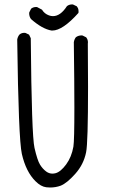

<svg xmlns="http://www.w3.org/2000/svg" viewBox="-20 -853 540 871"><path d="M207.5 -2.4Q232.9 -2.4 255.4 -10.7Q283.7 -22 321.5 -64.5Q359.4 -106.9 370.6 -162.1Q379.4 -204.1 379.4 -458.5Q379.4 -544.4 378.4 -654.3V-654.8Q378.9 -657.7 378.9 -660.6Q378.9 -663.6 378.4 -667.5Q377 -676.3 371.1 -683.6L354.5 -691.9Q352.5 -692.4 350.6 -692.4Q335.4 -692.4 324.2 -684.1Q316.9 -674.3 314.9 -661.6Q317.4 -477.5 317.4 -364.3Q317.4 -215.3 313 -188Q304.7 -140.6 280.3 -107.4Q255.4 -73.7 232.4 -67.4Q224.6 -65.4 217.8 -65.4Q202.6 -65.4 189.9 -74.7Q173.3 -86.9 161.4 -106.4Q149.4 -126 136.5 -182.1Q123.5 -238.3 119.6 -679.7L111.8 -695.8L95.7 -703.6Q93.8 -704.1 89.4 -704.1Q85 -704.1 79.1 -702.4Q73.2 -700.7 67.9 -695.8Q60.1 -686 58.1 -673.3Q64 -222.7 79.1 -154.8Q97.7 -73.7 141.1 -30.8Q165.5 -6.3 190.4 -3.4Q199.2 -2.4 207.5 -2.4ZM217.3 -714.4Q264.2 -714.4 335.9 -794.4Q336.4 -797.9 336.4 -800.8Q336.4 -803.7 335.9 -807.1Q335 -816.4 328.6 -824.2L311.5 -832.5Q309.6 -833 307.6 -833Q293.5 -833 283.7 -825.2Q254.4 -779.8 220.2 -779.8Q211.4 -779.8 202.1 -783.2Q181.6 -790.5 170.4 -809.1L148.4 -820.8Q146.5 -821.3 144.5 -821.3Q130.4 -821.3 121.1 -813.5L112.8 -796.9Q112.3 -794.9 112.3 -793Q112.3 -777.8 120.6 -766.6Q171.4 -721.7 213.9 -714.4Q215.3 -714.4 217.3 -714.4Z"/></svg>

Font: Bakudai
Style: ExtraLight
Weight: 200
Version: Version 1.48